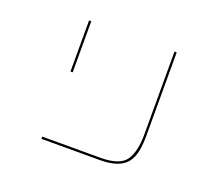

<svg xmlns="http://www.w3.org/2000/svg" viewBox="-96 -767 935 813"><g transform="rotate(20 372.0 -360.0)"><path d="M187 -400H177V-630H187ZM420 -90H159V-100H420Q508 -100 535 -139.5Q562 -179 562 -256V-630H572V-256Q572 -216 566 -185Q560 -154 544 -133Q528 -112 498 -101Q468 -90 420 -90Z"/></g></svg>

Font: Bungee Hairline
Style: Regular
Weight: 400
Designer: David Jonathan Ross
Foundry: David Jonathan Ross
Version: Version 1.000;PS 1.0;hotconv 1.0.72;makeotf.lib2.5.5900